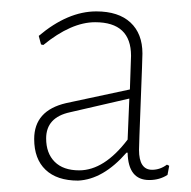

<svg xmlns="http://www.w3.org/2000/svg" viewBox="-20 -664 336 337"><path d="M149 -644Q188 -644 209 -624.5Q230 -605 230 -570Q230 -562 227 -485.5Q224 -409 224 -401Q224 -366 247 -366Q261 -366 273 -375L277 -373L274 -357Q260 -348 242 -348Q205 -348 204 -396H202Q161 -349 117 -347Q80 -347 60 -366Q40 -385 40 -420Q40 -470 96 -483L208 -507L210 -566Q210 -625 147 -625Q105 -625 56 -585L52 -586L48 -601Q99 -644 149 -644ZM207 -491 103 -467Q61 -458 61 -421Q61 -395 76 -380Q91 -365 119 -365Q163 -365 204 -419Z"/></svg>

Font: Alegreya Sans SC Thin
Style: Regular
Weight: 100
Designer: Juan Pablo del Peral
Foundry: Huerta Tipografica
Version: Version 2.007